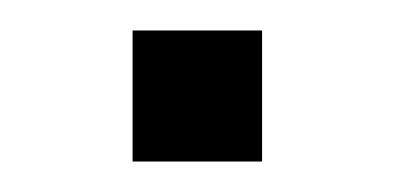

<svg xmlns="http://www.w3.org/2000/svg" viewBox="-20 -106 259 126"><path d="M67 0V-86H152V0Z"/></svg>

Font: Mulish Light
Style: Regular
Weight: 300
Designer: Vernon Adams
Foundry: Vernon Adams
Version: Version 3.603; ttfautohint (v1.8.3)